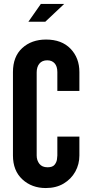

<svg xmlns="http://www.w3.org/2000/svg" viewBox="-20 -943 443 971"><path d="M211.5 8Q264 8 302 -14.8Q340 -37.5 360.8 -75Q381.5 -112.5 381.5 -156.5V-252H270V-156.5Q270 -151 268 -136.5Q266 -122 255.8 -109.5Q245.5 -97 220.5 -97Q193 -97 179.2 -114.5Q165.5 -132 165.5 -156.5V-576.5Q165.5 -604.5 179.2 -621.2Q193 -638 219 -638Q242.5 -638 256.2 -622.8Q270 -607.5 270 -578.5V-483H381.5V-578.5Q381.5 -650 336.8 -696.5Q292 -743 213 -743Q139.5 -743 92.5 -700Q45.5 -657 45.5 -578.5V-156.5Q45.5 -80 93 -36Q140.5 8 211.5 8ZM123.5 -833H209L304.5 -923H186.5Z"/></svg>

Font: League Gothic SemiExpanded
Style: Regular
Weight: 400
Width: 6
Designer: The League of Moveable Type
Version: Version 1.600; ttfautohint (v1.8.3)